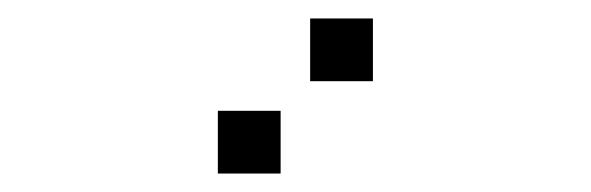

<svg xmlns="http://www.w3.org/2000/svg" viewBox="-20 -4 640 208"><path d="M317 16Q316 16 316 16Q316 16 316 17V83Q316 84 316 84Q316 84 317 84H383Q384 84 384 84Q384 84 384 83V17Q384 16 384 16Q384 16 383 16ZM217 116Q216 116 216 116Q216 116 216 117V183Q216 184 216 184Q216 184 217 184H283Q284 184 284 184Q284 184 284 183V117Q284 116 284 116Q284 116 283 116Z"/></svg>

Font: Doto Black SemiBold
Style: Regular
Weight: 600
Monospace: yes
Version: Version 1.000